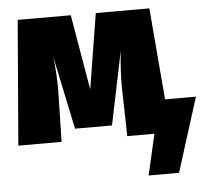

<svg xmlns="http://www.w3.org/2000/svg" viewBox="-51 -588 884 818"><g transform="rotate(-5 391.0 -179.5)"><path d="M682 175H552L592 0H476Q473 -107 471 -215Q471 -284 480 -365L415 -51H257L191 -365Q200 -299 200 -221Q198 -110 195 0H10L54 -534H281L336 -212L388 -534H617L650 -142H782Z"/></g></svg>

Font: Trujillo Black
Style: Regular
Weight: 900
Designer: Fira Sans original fonts by bBox Type GmbH, Carrois Corporate GbR, & Edenspiekermann AG / Changes by Cristiano Sobral
Foundry: Fira Sans original fonts by bBox Type GmbH, Carrois Corporate GbR, & Edenspiekermann AG / Changes by Cristiano Sobral
Version: Version 4.301;July 28, 2020;FontCreator 13.0.0.2655 64-bit